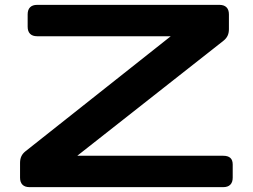

<svg xmlns="http://www.w3.org/2000/svg" viewBox="-20 -770 1039 790"><path d="M85 -147.7 682.6 -620.9H132.8Q113.8 -620.9 103.8 -630.9Q93.8 -640.9 93.8 -660V-710.9Q93.8 -730 103.8 -740Q113.8 -750 132.8 -750H882.8Q901.9 -750 911.9 -740Q921.9 -730 921.9 -710.9V-650.2Q921.9 -634.6 916.5 -623.1Q911.1 -611.6 899.4 -602.3L297.9 -129.1H898.4Q917.8 -129.1 927.6 -120.4Q937.5 -111.7 937.5 -93V-39.1Q937.5 -20 927.5 -10Q917.5 0 898.4 0H101.6Q82.5 0 72.5 -10Q62.5 -20 62.5 -39.1V-99.8Q62.5 -115.4 67.9 -126.9Q73.2 -138.4 85 -147.7Z"/></svg>

Font: Gyrochrome
Style: Regular
Weight: 400
Designer: David Moles
Foundry: David Moles
Version: Version 1.005;Glyphs 3.2.3 (3260)